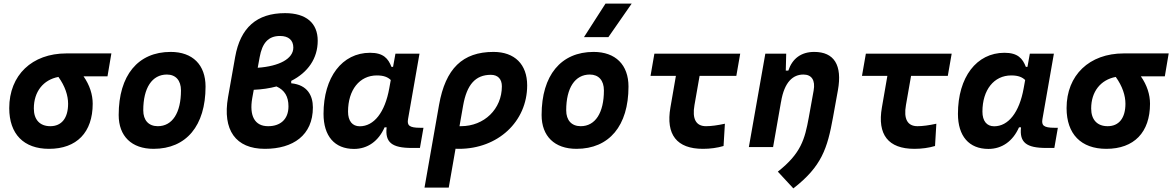

<svg xmlns="http://www.w3.org/2000/svg" viewBox="-20 -815 6497 1064"><path d="M251.5 9.8C405.3 9.8 493.7 -81.5 493.7 -240.2C493.7 -291 477.1 -343.3 442.9 -392.1H575.7L597.2 -519H348.1C157.2 -519 31.2 -398.4 31.2 -215.8C31.2 -72.3 111.3 9.8 251.5 9.8ZM303.7 -388.7C340.8 -337.4 357.4 -285.2 357.4 -240.2C357.4 -161.1 321.8 -115.7 258.8 -115.7C200.7 -115.7 167.5 -151.9 167.5 -213.9C167.5 -307.6 220.2 -373 303.7 -388.7Z M831.1 9.8C1012.2 9.8 1119.1 -118.2 1119.1 -335C1119.1 -456.1 1047.4 -527.3 925.8 -527.3C744.6 -527.3 637.7 -397.5 637.7 -177.7C637.7 -60.1 709.5 9.8 831.1 9.8ZM854.5 -115.7C803.7 -115.7 773.9 -148.4 773.9 -203.6C773.9 -328.1 822.8 -401.9 904.8 -401.9C954.1 -401.9 982.9 -369.1 982.9 -314C982.9 -189.5 935.1 -115.7 854.5 -115.7Z M1447.8 9.8C1604 9.8 1713.9 -65.4 1713.9 -219.7C1713.9 -284.2 1684.6 -344.7 1593.8 -353.5V-366.7C1686.5 -413.6 1740.7 -491.2 1740.7 -589.4C1740.7 -687 1676.8 -742.2 1559.6 -742.2C1402.3 -742.2 1312 -661.1 1283.2 -499.5L1243.7 -276.4C1211.9 -94.2 1286.1 9.8 1447.8 9.8ZM1512.2 -335.9C1557.6 -315.4 1578.6 -279.8 1578.6 -225.6C1578.6 -150.9 1530.3 -115.2 1465.3 -115.7C1392.1 -115.7 1360.4 -172.4 1377.9 -271.5L1386.2 -317.4C1431.6 -319.3 1474.1 -325.7 1512.2 -335.9ZM1408.2 -439.5 1418.9 -498C1433.1 -576.7 1466.8 -615.7 1531.7 -615.7C1579.1 -615.7 1605.5 -592.3 1605.5 -551.3C1605.5 -489.3 1527.3 -447.8 1408.2 -439.5Z M2158.2 -444.3H2149.4C2131.3 -490.7 2105 -522.5 2030.8 -522.5C1876 -522.5 1772.9 -387.2 1772.9 -184.1C1772.9 -60.5 1834.5 10.3 1941.9 10.3C2017.1 10.3 2077.6 -32.7 2111.3 -109.4H2122.6C2113.3 -25.9 2151.4 4.9 2262.7 4.9H2307.1L2326.7 -106.9H2308.1C2247.1 -106.9 2235.4 -120.6 2241.2 -154.8L2304.7 -517.6H2171.4ZM2068.4 -397C2108.4 -397 2129.9 -386.7 2145.5 -371.6L2137.2 -325.7C2113.3 -191.9 2052.2 -115.2 1973.6 -115.2C1932.6 -115.2 1908.7 -144.5 1908.7 -196.3C1908.7 -316.9 1972.7 -397 2068.4 -397Z M2714.8 -527.3C2543.5 -527.3 2448.7 -435.1 2413.1 -233.9L2332.5 224.6H2466.8L2504.4 9.3C2510.7 9.8 2517.1 9.8 2523.4 9.8C2739.3 9.8 2901.4 -141.1 2901.4 -341.8C2901.4 -458.5 2832 -527.3 2714.8 -527.3ZM2546.4 -229.5C2566.9 -346.7 2615.2 -400.4 2700.2 -400.4C2738.8 -400.4 2761.2 -377 2761.2 -336.9C2761.2 -210.9 2663.6 -115.7 2534.2 -115.7C2531.7 -115.7 2528.8 -115.7 2526.4 -115.7Z M3174.8 9.8C3356 9.8 3462.9 -118.2 3462.9 -335C3462.9 -456.1 3391.1 -527.3 3269.5 -527.3C3088.4 -527.3 2981.4 -397.5 2981.4 -177.7C2981.4 -60.1 3053.2 9.8 3174.8 9.8ZM3198.2 -115.7C3147.5 -115.7 3117.7 -148.4 3117.7 -203.6C3117.7 -328.1 3166.5 -401.9 3248.5 -401.9C3297.9 -401.9 3326.7 -369.1 3326.7 -314C3326.7 -189.5 3278.8 -115.7 3198.2 -115.7ZM3216.3 -609.4H3351.6L3480.5 -794.9H3335.4Z M3875.5 9.8C3916 9.8 3955.1 4.4 3989.7 -5.9L3997.1 -129.4C3957 -120.6 3921.4 -115.7 3892.6 -115.7C3836.9 -115.7 3814.9 -155.8 3828.6 -232.9L3856.9 -394.5H4060.5L4082 -517.6H3606.4L3585 -394.5H3725.6L3695.3 -219.7C3668.9 -68.8 3730.5 9.8 3875.5 9.8Z M4129.9 0H4264.2L4308.1 -250.5V-249.5C4326.7 -363.8 4376.5 -401.9 4432.1 -401.9C4477.5 -401.9 4499.5 -371.1 4488.8 -312.5L4461.9 -163.6C4439.9 -43 4418.9 35.2 4290.5 136.2L4376.5 229C4533.7 106.9 4564.9 7.8 4596.2 -164.6L4623.5 -315.4C4648.4 -454.1 4602.5 -527.3 4492.2 -527.3C4418.9 -527.3 4370.6 -489.7 4348.6 -423.8H4334.5L4336.9 -517.6H4221.2Z M5047.4 9.8C5087.9 9.8 5127 4.4 5161.6 -5.9L5168.9 -129.4C5128.9 -120.6 5093.3 -115.7 5064.5 -115.7C5008.8 -115.7 4986.8 -155.8 5000.5 -232.9L5028.8 -394.5H5232.4L5253.9 -517.6H4778.3L4756.8 -394.5H4897.5L4867.2 -219.7C4840.8 -68.8 4902.3 9.8 5047.4 9.8Z M5673.8 -444.3H5665C5647 -490.7 5620.6 -522.5 5546.4 -522.5C5391.6 -522.5 5288.6 -387.2 5288.6 -184.1C5288.6 -60.5 5350.1 10.3 5457.5 10.3C5532.7 10.3 5593.3 -32.7 5627 -109.4H5638.2C5628.9 -25.9 5667 4.9 5778.3 4.9H5822.8L5842.3 -106.9H5823.7C5762.7 -106.9 5751 -120.6 5756.8 -154.8L5820.3 -517.6H5687ZM5584 -397C5624 -397 5645.5 -386.7 5661.1 -371.6L5652.8 -325.7C5628.9 -191.9 5567.9 -115.2 5489.3 -115.2C5448.2 -115.2 5424.3 -144.5 5424.3 -196.3C5424.3 -316.9 5488.3 -397 5584 -397Z M6110.8 9.8C6264.6 9.8 6353 -81.5 6353 -240.2C6353 -291 6336.4 -343.3 6302.2 -392.1H6435.1L6456.5 -519H6207.5C6016.6 -519 5890.6 -398.4 5890.6 -215.8C5890.6 -72.3 5970.7 9.8 6110.8 9.8ZM6163.1 -388.7C6200.2 -337.4 6216.8 -285.2 6216.8 -240.2C6216.8 -161.1 6181.2 -115.7 6118.2 -115.7C6060.1 -115.7 6026.9 -151.9 6026.9 -213.9C6026.9 -307.6 6079.6 -373 6163.1 -388.7Z"/></svg>

Font: Cascadia Mono NF
Style: Bold Italic
Weight: 700
Italic angle: -10°
Monospace: yes
Designer: Aaron Bell
Foundry: Saja Typeworks
Version: Version 2404.023